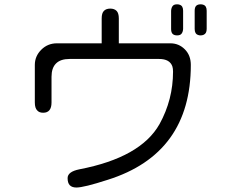

<svg xmlns="http://www.w3.org/2000/svg" viewBox="-20 -798 1040 875"><path d="M787.1 -778.3Q773.4 -778.3 767.6 -771.5Q760.7 -763.7 759.8 -749V-666Q759.8 -650.4 766.6 -643.6Q773.4 -636.7 787.1 -636.7Q800.8 -636.7 806.6 -643.6Q813.5 -651.4 814.5 -666V-749Q814.5 -771.5 798.8 -776.4Q793.9 -778.3 787.1 -778.3ZM894.5 -778.3Q880.9 -778.3 874 -771.5Q867.2 -764.6 867.2 -749V-666Q867.2 -643.6 882.8 -638.7Q887.7 -636.7 892.6 -636.7Q897.5 -636.7 899.9 -637.2Q902.3 -637.7 904.3 -638.2Q906.2 -638.7 908.2 -639.6Q921.9 -645.5 921.9 -666V-749Q921.9 -771.5 906.2 -776.4Q901.4 -778.3 894.5 -778.3ZM443.4 -713.9V-600.6H239.3Q197.3 -600.6 168 -571.3Q138.7 -542 138.7 -502V-331.1Q138.7 -304.7 150.4 -293.9Q159.2 -284.2 176.8 -284.2Q214.8 -284.2 214.8 -331.1V-448.2Q214.8 -488.3 235.4 -508.8Q255.9 -529.3 296.9 -529.3H705.1Q753.9 -529.3 765.6 -495.1Q768.6 -485.4 768.6 -471.7Q768.6 -343.8 707 -232.4Q621.1 -80.1 341.8 -26.4Q288.1 -15.6 288.1 13.7Q288.1 36.1 298.3 46.4Q308.6 56.6 328.1 56.6Q362.3 56.6 470.7 21.5Q849.6 -97.7 849.6 -502Q849.6 -545.9 822.3 -573.2Q794.9 -600.6 756.8 -600.6H521.5V-713.9Q521.5 -738.3 511.2 -748.5Q501 -758.8 482.4 -758.8Q463.9 -758.8 453.6 -748.5Q443.4 -738.3 443.4 -713.9Z"/></svg>

Font: FakePearl
Style: Light
Weight: 350
Version: Version 1.2